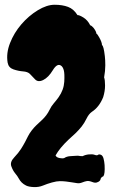

<svg xmlns="http://www.w3.org/2000/svg" viewBox="-20 -756 476 795"><path d="M263.7 -177.7Q227.5 -143.6 210 -112.3Q214.8 -101.6 234.4 -100.6Q241.2 -99.6 246.1 -101.6Q255.9 -108.4 271 -109.4Q286.1 -110.4 293 -110.8Q299.8 -111.3 302.7 -111.3Q311.5 -109.4 322.3 -109.4Q333 -115.2 348.1 -116.7Q363.3 -118.2 372.6 -114.7Q381.8 -111.3 385.7 -114.7Q389.6 -118.2 397.5 -115.2Q405.3 -112.3 408.7 -99.6Q412.1 -86.9 413.1 -72.3Q415 -36.1 408.2 -26.4Q397.5 -21.5 396.5 -14.6Q395.5 -7.8 387.7 -3.4Q379.9 1 374 0.5Q368.2 0 363.3 -2Q348.6 -7.8 339.8 -6.3Q331.1 -4.9 320.3 -0.5Q309.6 3.9 299.3 2.4Q289.1 1 277.8 -1Q266.6 -2.9 253.9 -4.4Q241.2 -5.9 228 -5.9Q214.8 -5.9 195.3 -0.5Q175.8 4.9 158.2 12.2Q140.6 19.5 119.6 18.6Q98.6 17.6 87.9 12.2Q77.1 6.8 69.8 -0.5Q62.5 -7.8 57.6 -17.1Q52.7 -26.4 43 -38.1Q33.2 -49.8 26.9 -67.4Q20.5 -85 38.6 -104Q56.6 -123 66.9 -139.2Q77.1 -155.3 84 -168.5Q90.8 -181.6 96.2 -192.4Q101.6 -203.1 110.8 -215.3Q120.1 -227.5 130.9 -237.8Q141.6 -248 152.3 -257.8Q173.8 -277.3 185.5 -301.8Q192.4 -316.4 202.6 -328.1Q212.9 -339.8 222.7 -353.5Q244.1 -383.8 246.1 -417.5Q248 -451.2 244.1 -465.3Q240.2 -479.5 232.4 -484.4Q216.8 -495.1 198.7 -465.3Q180.7 -435.5 159.2 -424.8Q137.7 -414.1 125 -427.7Q112.3 -441.4 103.5 -450.2Q94.7 -459 75.2 -460.4Q55.7 -461.9 35.6 -468.8Q15.6 -475.6 11.7 -496.1Q4.9 -535.2 21.5 -577.6Q38.1 -620.1 68.4 -655.3Q98.6 -690.4 136.2 -713.4Q173.8 -736.3 206.1 -736.3Q238.3 -736.3 261.7 -727.5Q285.2 -718.8 300.8 -693.4Q307.6 -694.3 325.2 -683.6Q342.8 -672.9 353.5 -651.4Q360.4 -649.4 368.2 -639.6Q378.9 -625 378.9 -617.2Q383.8 -614.3 390.6 -601.6Q402.3 -581.1 402.3 -569.3Q409.2 -566.4 414.1 -523.4Q416 -507.8 416 -485.4Q416 -462.9 411.1 -435.5Q415 -424.8 415 -401.9Q415 -378.9 407.2 -353.5Q390.6 -312.5 360.4 -293Q347.7 -284.2 338.4 -265.1Q329.1 -246.1 317.9 -231.9Q306.6 -217.8 293 -204.6Q279.3 -191.4 263.7 -177.7Z"/></svg>

Font: Creepster Caps
Style: Regular
Weight: 400
Designer: Font Diner, Inc
Foundry: Font Diner, Inc
Version: Version 1.000